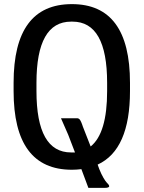

<svg xmlns="http://www.w3.org/2000/svg" viewBox="-20 -812 697 932"><path d="M329 -792Q611 -792 611 -410V-370Q611 -85 454 -13L462 9Q472 34 482 51Q492 68 497.5 73.5Q503 79 506.5 83.5Q510 88 510 92Q510 100 487 100H409L375 9Q352 12 329 12Q46 12 46 -370V-410Q46 -792 329 -792ZM500 -370V-410Q500 -707 332 -707H325Q157 -707 157 -410V-370Q157 -72 325 -72H332H344L311 -158L276 -238H355Q359 -238 363 -235.5Q367 -233 370 -227.5Q373 -222 374.5 -218.5Q376 -215 379 -207Q382 -199 382 -198L420 -101Q500 -165 500 -370Z"/></svg>

Font: Coupeur_Texte
Style: Regular
Weight: 400
Designer: Léa Rolland
Version: Version 1.000;PS 001.000;hotconv 1.0.88;makeotf.lib2.5.64775